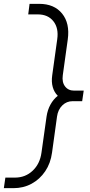

<svg xmlns="http://www.w3.org/2000/svg" viewBox="-57 -800 467 1000"><path d="M-37 180 -29 125H21Q75 125 113 89.2Q151 53.5 159 -5L185.5 -193Q190.5 -227.5 205.8 -255.2Q221 -283 244 -301Q225.5 -319 217.8 -346.2Q210 -373.5 215 -408L241 -595Q249.5 -653.5 221.2 -689.2Q193 -725 140 -725H90L97 -780H147Q225.5 -780 266.5 -729.2Q307.5 -678.5 296 -595L270 -408Q265 -372 281.8 -350Q298.5 -328 329 -328H379L371 -273H321Q290 -273 267.5 -251Q245 -229 240 -193L214 -5Q206.5 50.5 178.5 92Q150.5 133.5 107.8 156.8Q65 180 13 180Z"/></svg>

Font: Mohave Light
Style: Italic
Weight: 300
Italic angle: -8°
Designer: Gumpita Rahayu
Foundry: Tokotype
Version: Version 2.003